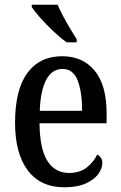

<svg xmlns="http://www.w3.org/2000/svg" viewBox="-20 -786 513 816"><path d="M253 10Q152 10 98 -62Q44 -134 44 -264Q44 -405 96.5 -476Q149 -547 244 -547Q332 -547 382.5 -485.5Q433 -424 433 -305V-262H148Q149 -153 181.5 -102Q214 -51 274 -51Q319 -51 348.5 -74Q378 -97 393 -129Q402 -125 408.5 -116Q415 -107 415 -93Q415 -71 398 -47Q381 -23 345 -6.5Q309 10 253 10ZM329 -315Q329 -395 310 -444Q291 -493 246 -493Q201 -493 176.5 -447Q152 -401 149 -315ZM263 -606Q238 -624 207.5 -652.5Q177 -681 151.5 -710Q126 -739 115 -756V-766H225Q234 -744 248.5 -717Q263 -690 278.5 -664Q294 -638 306 -619V-606Z"/></svg>

Font: Noto Serif Tamil Condensed Medium
Style: Regular
Weight: 500
Width: 3
Designer: Indian Type Foundry, Tom Grace, and the Monotype Design Team
Foundry: Monotype Imaging Inc.
Version: Version 2.004; ttfautohint (v1.8.4.7-5d5b)